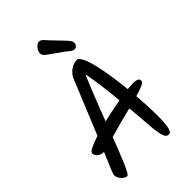

<svg xmlns="http://www.w3.org/2000/svg" viewBox="-277 -1073 1161 1161"><g transform="rotate(-45 304.0 -492.0)"><path d="M375 -729.7Q391.3 -729.7 405.7 -700.3Q420 -670.9 432.3 -620.6Q444.6 -570.3 454 -508.1Q463.3 -445.9 470 -380Q476.7 -314 480.2 -252.1Q483.7 -190.1 483.7 -141.9Q483.7 -99.3 480.3 -71.3Q476.9 -43.3 470 -29.6Q463.1 -16 451.3 -16Q440.3 -16 431.9 -24.6Q423.5 -33.3 418.2 -54.3Q413 -75.2 408.9 -110Q404.5 -164.4 400 -223.8Q395.5 -283.1 389.5 -342.9Q383.5 -402.6 377 -459.1Q370.5 -515.5 362.7 -565.4Q355 -615.3 346.4 -655.3L361.8 -653.6Q336.9 -598.2 312.2 -537Q287.5 -475.8 263.7 -413.8Q239.8 -351.7 218 -293.7Q196.1 -235.7 176.6 -185.2Q157 -134.7 141 -96.7Q125.1 -58.7 113.3 -37.3Q101.5 -16 94.7 -16Q85.7 -16 73.1 -24.4Q60.5 -32.8 51.5 -46.9Q42.5 -61.1 42.5 -77.2Q42.5 -83.7 54 -112.3Q65.5 -140.8 84.1 -183.9Q102.8 -226.9 124.7 -278.3Q146.6 -329.6 166.8 -381.4Q187.3 -432.7 209.1 -484.9Q231 -537.2 249.9 -583.3Q268.9 -629.4 281.7 -662Q288 -677 298.4 -689.4Q308.8 -701.8 321.7 -710.9Q334.7 -719.9 348.5 -724.8Q362.4 -729.7 375 -729.7ZM563.5 -363.4Q563.5 -354.3 547.5 -345.5Q531.5 -336.7 503.6 -327.8Q475.8 -318.9 440.6 -309.6Q405.4 -300.2 366.2 -290.4Q327 -280.6 288.2 -270.6Q228.7 -254.4 189.7 -242.9Q150.7 -231.5 127.5 -225.4Q104.3 -219.4 92.2 -219.4Q80.1 -219.4 68.7 -225.3Q57.2 -231.1 49.6 -241.3Q42.1 -251.5 42.1 -264Q42.1 -275.1 68.7 -288.4Q95.4 -301.8 139.5 -315.9Q183.7 -330 237.2 -343Q290.7 -355.9 344.2 -366.3Q397.7 -376.7 443.7 -383Q489.8 -389.3 518.4 -389.3Q539.5 -389.3 551.5 -383.9Q563.5 -378.6 563.5 -363.4ZM246.3 -913.5Q246.3 -926.3 253.2 -939Q260.2 -951.6 271.1 -960.6Q282.1 -969.5 293.8 -969.5Q308 -969.5 324.4 -950.4Q340.9 -931.3 369.9 -901.9Q398.3 -872.5 413.2 -856.5Q428.1 -840.4 433.8 -831.2Q439.4 -822 439.4 -811.6Q439.4 -800.7 431.2 -792.1Q422.9 -783.5 412.5 -783.5Q399.4 -783.5 380.2 -799.6Q361.1 -815.8 331.1 -836.2Q291.9 -863.9 269.1 -880.5Q246.3 -897 246.3 -913.5Z"/></g></svg>

Font: Kalam Variable Light
Style: Regular
Weight: 300
Designer: Lipi Raval, Jonny Pinhorn
Foundry: Indian Type Foundry
Version: Version 3.000